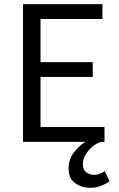

<svg xmlns="http://www.w3.org/2000/svg" viewBox="-20 -676 567 915"><path d="M412.3 219.2Q368.6 219.2 337.6 196.3Q306.7 173.4 306.7 127.3Q306.7 84.8 331.3 51.8Q355.9 18.8 386.7 0H89.7V-656.3H468V-585.6H173.2V-380H421.9V-309.3H173.2V-70.7H478V0H471.6Q451.7 0 429.3 15.9Q406.8 31.8 390.9 56.4Q374.9 81 374.9 106.9Q374.9 133.1 391.2 145.2Q407.4 157.3 428.3 157.3Q443.5 157.3 455.9 152.3Q468.4 147.3 479.2 139.5L502 187.5Q486.3 199.7 462.1 209.4Q437.9 219.2 412.3 219.2Z"/></svg>

Font: Source Sans 3 Variable
Style: Regular
Weight: 200
Designer: Paul D. Hunt
Foundry: Adobe Systems Incorporated
Version: Version 3.026